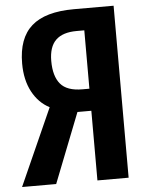

<svg xmlns="http://www.w3.org/2000/svg" viewBox="-56 -855 689 901"><g transform="rotate(-5 288.5 -405.0)"><path d="M11.2 0 172.9 -361.8Q121.6 -388.2 91.8 -443.8Q62 -499.5 62 -577.1Q62 -696.3 126.5 -753.2Q190.9 -810.1 326.2 -810.1H513.2V0H366.2V-328.1H318.8H300.8L171.9 0ZM333 -432.1H366.2V-707H330.1Q264.2 -707 231.7 -675.3Q199.2 -643.6 199.2 -577.1Q199.2 -505.4 230 -468.8Q260.7 -432.1 333 -432.1Z"/></g></svg>

Font: Oswald Medium
Style: Regular
Weight: 500
Designer: Vernon Adams
Foundry: Vernon Adams
Version: Version 4.103